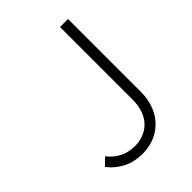

<svg xmlns="http://www.w3.org/2000/svg" viewBox="-200 -784 897 897"><g transform="rotate(-45 248.0 -336.0)"><path d="M213 10C317 10 410 -64 410 -201V-682H357V-203C357 -88 286 -41 212 -41C154 -41 112 -64 79 -106L43 -71C84 -20 138 10 213 10Z"/></g></svg>

Font: MV Cash ExtraLight
Style: Regular
Weight: 200
Designer: Rodrigo Fuenzalida
Foundry: fragTYPE
Version: Version 1.100;Glyphs 3.1.2 (3151)